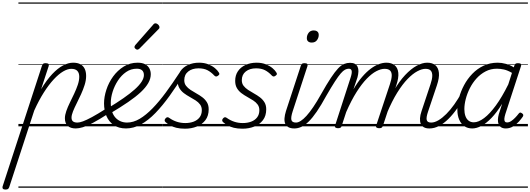

<svg xmlns="http://www.w3.org/2000/svg" viewBox="-150 -1030 4323 1565"><path d="M-106 515Q-120 515 -126 508.5Q-132 502 -129 490L192 -494Q196 -506 202 -510.5Q208 -515 221 -515Q238 -515 244.5 -509.5Q251 -504 247 -492L185 -303Q231 -379 276 -426.5Q321 -474 364 -496.5Q407 -519 446 -519Q482 -519 505 -506.5Q528 -494 540 -470Q552 -446 552 -411Q552 -376 540 -338Q528 -300 510.5 -261.5Q493 -223 475 -187.5Q457 -152 445 -122Q433 -92 433 -71Q433 -50 445 -40.5Q457 -31 481 -31Q490 -31 494 -23.5Q498 -16 496 -7Q494 2 487 9.5Q480 17 468 17Q424 17 401.5 -4.5Q379 -26 379 -66Q379 -92 390.5 -125Q402 -158 419.5 -193.5Q437 -229 454.5 -266Q472 -303 484 -338.5Q496 -374 496 -405Q496 -435 480.5 -452Q465 -469 431 -469Q401 -469 364.5 -447.5Q328 -426 288 -383Q248 -340 207.5 -276.5Q167 -213 129 -129L-75 496Q-79 506 -85 510.5Q-91 515 -106 515ZM0 490H635V500H0ZM0 -20H635V0H0ZM0 -505H635V-500H0ZM0 -1010H635V-1000H0Z M467 17Q457 17 452 9.5Q447 2 448.5 -7Q450 -16 458.5 -23.5Q467 -31 482 -31Q499 -31 526.5 -41Q554 -51 599.5 -75.5Q645 -100 714 -144Q723 -149 730 -146Q737 -143 741 -135Q745 -127 743 -118Q741 -109 732 -103Q659 -56 609 -29.5Q559 -3 525.5 7Q492 17 467 17ZM635 490V500ZM635 -20V0ZM635 -505V-500ZM635 -1010V-1000Z M731 -149Q802 -192 856.5 -230Q911 -268 948 -301Q985 -334 1004 -363.5Q1023 -393 1023 -418Q1023 -443 1008.5 -456.5Q994 -470 965 -470Q917 -470 878 -443Q839 -416 811 -373Q783 -330 768 -282Q753 -234 753 -191Q753 -153 762.5 -123Q772 -93 789.5 -73Q807 -53 831.5 -42Q856 -31 886 -31Q896 -31 900 -23.5Q904 -16 902 -6.5Q900 3 893.5 10Q887 17 878 17Q818 17 778 -10Q738 -37 718 -83.5Q698 -130 698 -187Q698 -240 717 -298.5Q736 -357 772 -406.5Q808 -456 858.5 -487.5Q909 -519 972 -519Q1010 -519 1033.5 -506Q1057 -493 1068 -471.5Q1079 -450 1079 -425Q1079 -389 1058.5 -353Q1038 -317 997.5 -279Q957 -241 895 -198.5Q833 -156 749 -106ZM635 490H1123V500H635ZM635 -20H1123V0H635ZM635 -505H1123V-500H635ZM635 -1010H1123V-1000H635Z M876 17Q867 17 862.5 10Q858 3 859.5 -7Q861 -17 867.5 -24Q874 -31 885 -31Q937 -31 988.5 -61.5Q1040 -92 1093.5 -147Q1147 -202 1201.5 -276Q1256 -350 1313 -437Q1318 -446 1328.5 -445Q1339 -444 1346 -437.5Q1353 -431 1348 -422Q1290 -329 1232.5 -249Q1175 -169 1117 -109Q1059 -49 999 -16Q939 17 876 17ZM1122 490H1172V500H1122ZM1122 -20H1172V0H1122ZM1122 -505H1172V-500H1122ZM1122 -1010H1172V-1000H1122Z M969 -625Q963 -625 954.5 -632Q946 -639 946 -646Q946 -650 947.5 -654Q949 -658 953 -663L1097 -827Q1102 -834 1107 -837Q1112 -840 1117 -840Q1124 -840 1132 -835Q1140 -830 1145 -822.5Q1150 -815 1150 -808Q1150 -803 1148.5 -799.5Q1147 -796 1142 -792L987 -634Q977 -625 969 -625Z M1358 19Q1317 19 1287 11.5Q1257 4 1236 -8.5Q1215 -21 1200 -34Q1192 -41 1192 -49Q1192 -57 1199 -65Q1207 -74 1214.5 -74.5Q1222 -75 1231 -68Q1259 -48 1291.5 -37.5Q1324 -27 1360 -27Q1398 -27 1428.5 -38.5Q1459 -50 1477 -73.5Q1495 -97 1495 -132Q1495 -159 1481 -178Q1467 -197 1444.5 -211.5Q1422 -226 1396.5 -240Q1371 -254 1348.5 -271Q1326 -288 1312 -312Q1298 -336 1298 -371Q1298 -416 1320 -449Q1342 -482 1382 -500.5Q1422 -519 1473 -519Q1515 -519 1547.5 -506Q1580 -493 1601.5 -475Q1623 -457 1633 -440Q1639 -431 1638 -425.5Q1637 -420 1626 -412Q1618 -406 1611 -406.5Q1604 -407 1597 -414Q1571 -442 1541.5 -457.5Q1512 -473 1468 -473Q1417 -473 1384.5 -447.5Q1352 -422 1352 -376Q1352 -349 1366.5 -330.5Q1381 -312 1403.5 -297Q1426 -282 1451.5 -268Q1477 -254 1499.5 -237Q1522 -220 1536.5 -196.5Q1551 -173 1551 -139Q1551 -86 1524.5 -51Q1498 -16 1454 1.5Q1410 19 1358 19ZM1173 490H1652V500H1173ZM1173 -20H1652V0H1173ZM1173 -505H1652V-500H1173ZM1173 -1010H1652V-1000H1173Z M1827 19Q1786 19 1756 11.5Q1726 4 1705 -8.5Q1684 -21 1669 -34Q1661 -41 1661 -49Q1661 -57 1668 -65Q1676 -74 1683.5 -74.5Q1691 -75 1700 -68Q1728 -48 1760.5 -37.5Q1793 -27 1829 -27Q1867 -27 1897.5 -38.5Q1928 -50 1946 -73.5Q1964 -97 1964 -132Q1964 -159 1950 -178Q1936 -197 1913.5 -211.5Q1891 -226 1865.5 -240Q1840 -254 1817.5 -271Q1795 -288 1781 -312Q1767 -336 1767 -371Q1767 -416 1789 -449Q1811 -482 1851 -500.5Q1891 -519 1942 -519Q1984 -519 2016.5 -506Q2049 -493 2070.5 -475Q2092 -457 2102 -440Q2108 -431 2107 -425.5Q2106 -420 2095 -412Q2087 -406 2080 -406.5Q2073 -407 2066 -414Q2040 -442 2010.5 -457.5Q1981 -473 1937 -473Q1886 -473 1853.5 -447.5Q1821 -422 1821 -376Q1821 -349 1835.5 -330.5Q1850 -312 1872.5 -297Q1895 -282 1920.5 -268Q1946 -254 1968.5 -237Q1991 -220 2005.5 -196.5Q2020 -173 2020 -139Q2020 -86 1993.5 -51Q1967 -16 1923 1.5Q1879 19 1827 19ZM1642 490H2121V500H1642ZM1642 -20H2121V0H1642ZM1642 -505H2121V-500H1642ZM1642 -1010H2121V-1000H1642Z M2249 17Q2220 17 2201.5 7Q2183 -3 2175 -21.5Q2167 -40 2169 -66.5Q2171 -93 2181 -125L2302 -494Q2306 -506 2312 -510.5Q2318 -515 2332 -515Q2348 -515 2354 -509Q2360 -503 2356 -491L2236 -124Q2220 -75 2225 -53Q2230 -31 2263 -31Q2273 -31 2277.5 -23.5Q2282 -16 2280.5 -7Q2279 2 2271 9.5Q2263 17 2249 17ZM2391 -683Q2373 -683 2362 -692Q2351 -701 2351 -719Q2351 -743 2365.5 -762.5Q2380 -782 2408 -782Q2425 -782 2436.5 -773Q2448 -764 2448 -745Q2448 -722 2433.5 -702.5Q2419 -683 2391 -683ZM2091 490H2416V500H2091ZM2091 -20H2416V0H2091ZM2091 -505H2416V-500H2091ZM2091 -1010H2416V-1000H2091Z M2249 17Q2238 17 2234 9.5Q2230 2 2232.5 -7Q2235 -16 2243 -23.5Q2251 -31 2263 -31Q2280 -31 2301.5 -44.5Q2323 -58 2348 -85.5Q2373 -113 2403 -157Q2433 -201 2467 -262Q2513 -344 2546.5 -394.5Q2580 -445 2605.5 -472Q2631 -499 2654.5 -508.5Q2678 -518 2703 -518Q2713 -518 2715.5 -510.5Q2718 -503 2715 -494Q2712 -485 2706 -477.5Q2700 -470 2693 -470Q2678 -470 2662.5 -462Q2647 -454 2627.5 -431.5Q2608 -409 2579.5 -365Q2551 -321 2510 -250Q2468 -173 2432.5 -121Q2397 -69 2366 -39Q2335 -9 2306.5 4Q2278 17 2249 17ZM2416 490H2516V500H2416ZM2416 -20H2516V0H2416ZM2416 -505H2516V-500H2416ZM2416 -1010H2516V-1000H2416Z M2605 15Q2593 15 2585 10Q2577 5 2581 -6L2709 -401Q2720 -436 2716.5 -453Q2713 -470 2692 -470Q2682 -470 2678 -477.5Q2674 -485 2676 -494Q2678 -503 2685 -510.5Q2692 -518 2703 -518Q2727 -518 2742 -510Q2757 -502 2764.5 -486Q2772 -470 2771.5 -448.5Q2771 -427 2764 -400L2731 -302Q2766 -362 2802 -403.5Q2838 -445 2872.5 -470.5Q2907 -496 2939 -507.5Q2971 -519 2999 -519Q3041 -519 3066.5 -498.5Q3092 -478 3096.5 -437Q3101 -396 3080 -334L2971 -4Q2967 6 2961 10.5Q2955 15 2940 15Q2928 15 2920 10Q2912 5 2916 -6L3028 -343Q3042 -384 3043 -412Q3044 -440 3030 -454.5Q3016 -469 2985 -469Q2955 -469 2918 -450Q2881 -431 2840 -389Q2799 -347 2756.5 -280Q2714 -213 2672 -117L2635 -4Q2633 6 2626 10.5Q2619 15 2605 15ZM3349 17Q3322 17 3304.5 7Q3287 -3 3279.5 -21.5Q3272 -40 3273.5 -66Q3275 -92 3286 -124L3359 -343Q3373 -384 3373.5 -412Q3374 -440 3361 -454.5Q3348 -469 3318 -469Q3289 -469 3251.5 -449Q3214 -429 3172.5 -386.5Q3131 -344 3088 -275Q3045 -206 3004 -108H2980Q3016 -213 3060 -290Q3104 -367 3152 -418Q3200 -469 3246 -494Q3292 -519 3332 -519Q3374 -519 3398.5 -498.5Q3423 -478 3427.5 -437Q3432 -396 3411 -334L3340 -123Q3323 -74 3328 -52.5Q3333 -31 3364 -31Q3374 -31 3377.5 -23.5Q3381 -16 3379 -7Q3377 2 3369.5 9.5Q3362 17 3349 17ZM2516 490H3518V500H2516ZM2516 -20H3518V0H2516ZM2516 -505H3518V-500H2516ZM2516 -1010H3518V-1000H2516Z M3350 17Q3340 17 3335 9.5Q3330 2 3331.5 -7Q3333 -16 3341.5 -23.5Q3350 -31 3365 -31Q3392 -31 3423.5 -49.5Q3455 -68 3488 -101Q3521 -134 3553 -179Q3585 -224 3614 -277Q3619 -287 3628 -286Q3637 -285 3643 -278.5Q3649 -272 3645 -262Q3614 -200 3578.5 -149Q3543 -98 3505.5 -61Q3468 -24 3429 -3.5Q3390 17 3350 17ZM3518 490V500ZM3518 -20V0ZM3518 -505V-500ZM3518 -1010V-1000Z M3699 17Q3662 17 3635 -1.5Q3608 -20 3593 -54.5Q3578 -89 3578 -136Q3578 -182 3592 -234Q3606 -286 3633 -336.5Q3660 -387 3700 -428.5Q3740 -470 3792 -494.5Q3844 -519 3907 -519Q3939 -519 3973.5 -509.5Q4008 -500 4038 -481L4043 -497Q4047 -508 4053.5 -511.5Q4060 -515 4073 -515Q4091 -515 4096 -508Q4101 -501 4096 -489L3969 -100Q3962 -77 3961 -62Q3960 -47 3965.5 -39.5Q3971 -32 3983 -32Q4000 -32 4016.5 -43Q4033 -54 4049 -70.5Q4065 -87 4077 -103Q4083 -111 4089 -112.5Q4095 -114 4104 -107Q4114 -101 4115 -94Q4116 -87 4112 -80Q4100 -62 4079.5 -39Q4059 -16 4032 0.5Q4005 17 3973 17Q3950 17 3935.5 8Q3921 -1 3914.5 -17Q3908 -33 3908.5 -54Q3909 -75 3916 -100Q3923 -120 3929.5 -141.5Q3936 -163 3943 -184Q3899 -113 3856 -68.5Q3813 -24 3773.5 -3.5Q3734 17 3699 17ZM3635 -141Q3635 -109 3643.5 -84.5Q3652 -60 3669.5 -46.5Q3687 -33 3712 -33Q3750 -33 3796 -67.5Q3842 -102 3892 -170.5Q3942 -239 3993 -342L4023 -436Q3987 -457 3957.5 -463.5Q3928 -470 3900 -470Q3850 -470 3808 -448Q3766 -426 3734 -390.5Q3702 -355 3680 -311.5Q3658 -268 3646.5 -223.5Q3635 -179 3635 -141ZM3518 490H4153V500H3518ZM3518 -20H4153V0H3518ZM3518 -505H4153V-500H3518ZM3518 -1010H4153V-1000H3518Z"/></svg>

Font: Playwrite AU VIC Guides
Style: Regular
Weight: 400
Designer: Veronika Burian, José Scaglione
Foundry: TypeTogether
Version: Version 1.003